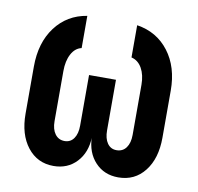

<svg xmlns="http://www.w3.org/2000/svg" viewBox="-68 -631 736 712"><g transform="rotate(10 300.0 -275.0)"><path d="M177.5 10Q116.6 10 79.4 -37.5Q42.3 -84.9 42.3 -163.3V-340.4Q42.3 -430.3 86.4 -489.3Q130.6 -548.2 204.9 -560V-438.7Q180.5 -433.1 166.8 -407.2Q153 -381.3 153 -342.9V-154.4Q153 -123.9 166.2 -106.1Q179.4 -88.2 202.2 -88.2Q224.3 -88.2 236.8 -106.1Q249.3 -123.9 249.3 -154.4V-345H350.7V-154.4Q350.7 -123.9 363.2 -106.1Q375.7 -88.2 397.8 -88.2Q421 -88.2 434 -106.1Q447 -123.9 447 -154.4V-342.9Q447 -380 432.8 -405.3Q418.6 -430.6 393 -436.6V-557.9Q468.6 -546.2 513.1 -487.8Q557.7 -429.5 557.7 -340.4V-163.3Q557.7 -84.9 520.5 -37.5Q483.3 10 421.3 10Q368.2 10 334.6 -25.9Q300.9 -61.8 299.4 -120H299.8Q298.1 -61.8 264.3 -25.9Q230.6 10 177.5 10Z"/></g></svg>

Font: Pitagon Sans Mono
Style: Regular
Weight: 400
Monospace: yes
Designer: Travis Tran
Foundry: Pitagon
Version: Version 1.001;gftools[0.9.26]